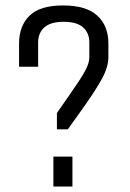

<svg xmlns="http://www.w3.org/2000/svg" viewBox="-20 -685 478 705"><path d="M189 -270 230 -329Q247 -354 265 -380Q283 -406 295.5 -430.5Q308 -455 308 -475V-529Q308 -564 285 -584.5Q262 -605 214 -605Q166 -605 143 -584.5Q120 -564 120 -529V-440H50V-525Q50 -590 88.5 -627.5Q127 -665 211 -665Q297 -665 337.5 -627.5Q378 -590 378 -525V-475Q378 -439 354.5 -396Q331 -353 284 -287L229 -210H189ZM176 0V-110H246V0Z"/></svg>

Font: Unica One
Style: Regular
Weight: 400
Designer: Eduardo Rodriguez Tunni
Foundry: Eduardo Rodriguez Tunni
Version: Version 2.000; ttfautohint (v1.8.4.7-5d5b);gftools[0.9.23]